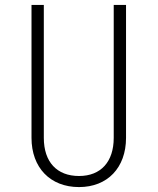

<svg xmlns="http://www.w3.org/2000/svg" viewBox="-20 -750 640 780"><path d="M301 10C417 10 492 -69 492 -190V-730H442V-190C442 -93 390 -35 301 -35C211 -35 158 -92 158 -190V-730H108V-190C108 -69 184 10 301 10Z"/></svg>

Font: JetBrains Mono Thin
Style: Regular
Weight: 100
Monospace: yes
Designer: Philipp Nurullin, Konstantin Bulenkov
Foundry: JetBrains
Version: Version 2.305